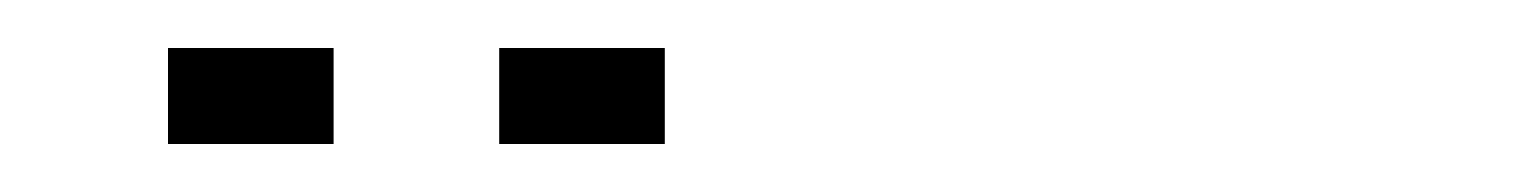

<svg xmlns="http://www.w3.org/2000/svg" viewBox="-20 -720 640 80"><path d="M50 -700H119V-660H50ZM188 -660V-700H257V-660Z"/></svg>

Font: Turret Road Light
Style: Regular
Weight: 300
Designer: Noponies
Foundry: Noponies
Version: Version 1.001; ttfautohint (v1.8)